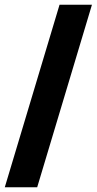

<svg xmlns="http://www.w3.org/2000/svg" viewBox="-29 -790 408 810"><path d="M222.2 -770H358.9L127.9 0H-8.8Z"/></svg>

Font: Junction Bold
Style: Bold
Weight: 700
Designer: Caroline Hadilaksono
Foundry: Caroline Hadilaksono
Version: Version 001.001